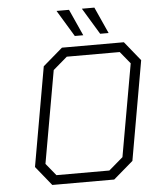

<svg xmlns="http://www.w3.org/2000/svg" viewBox="-61 -989 842 1041"><g transform="rotate(-5 360.0 -469.0)"><path d="M373 -794 286 -938H354L419 -794ZM511 -794 424 -938H492L557 -794ZM181 0 96 -105 191 -645 298 -737H635L720 -632L625 -92L518 0ZM208 -51H496L573 -117L662 -620L608 -686H320L243 -620L154 -117Z"/></g></svg>

Font: Tomorrow Light
Style: Italic
Weight: 300
Italic angle: -10°
Designer: Tony de Marco, Monica Rizzolli
Foundry: Just in Type
Version: Version 2.002